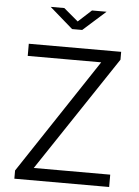

<svg xmlns="http://www.w3.org/2000/svg" viewBox="-61 -976 739 1023"><g transform="rotate(5 308.5 -464.5)"><path d="M389 -929 318 -864 241 -929H168L292 -821H346L467 -929ZM55 0H562V-66H153L563 -681V-723H69V-658H462L55 -44Z"/></g></svg>

Font: United Sans Light
Style: Regular
Weight: 300
Designer: Pablo Impallari, Rodrigo Fuenzalida (Modified by Dan O. Williams)
Version: Version 1.000;PS 001.000;hotconv 1.0.88;makeotf.lib2.5.64775